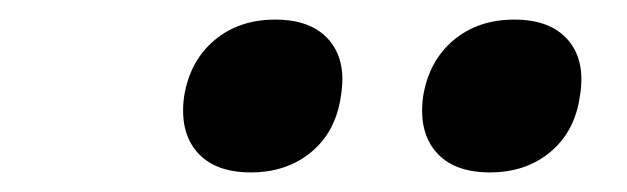

<svg xmlns="http://www.w3.org/2000/svg" viewBox="-20 -813 640 196"><path d="M480 -637Q443 -637 425 -658Q407 -679 412 -715Q418 -751 443 -772Q468 -793 505 -793Q542 -793 560 -772Q578 -751 572 -715Q567 -679 542 -658Q517 -637 480 -637ZM236 -637Q199 -637 181 -658Q163 -679 168 -715Q174 -751 199 -772Q224 -793 261 -793Q298 -793 316 -772Q334 -751 328 -715Q323 -679 298 -658Q273 -637 236 -637Z"/></svg>

Font: JetBrains Mono NL ExtraBold
Style: Italic
Weight: 800
Italic angle: -9°
Monospace: yes
Designer: Philipp Nurullin, Konstantin Bulenkov
Foundry: JetBrains
Version: Version 2.305; ttfautohint (v1.8.4.7-5d5b)